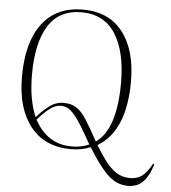

<svg xmlns="http://www.w3.org/2000/svg" viewBox="-61 -799 926 1039"><g transform="rotate(5 402.5 -279.5)"><path d="M673 185Q612 185 563.5 139.5Q515 94 454 -6Q429 4 403.5 9Q378 14 347 14Q206 14 128 -83.5Q50 -181 50 -354Q50 -540 126.5 -642Q203 -744 348 -744Q489 -744 564.5 -646.5Q640 -549 640 -379Q640 -242 601 -152Q562 -62 489 -21Q518 27 545.5 63.5Q573 100 605.5 121Q638 142 681 142Q717 142 743 124Q769 106 798 54L805 57Q788 109 767.5 137Q747 165 723 175Q699 185 673 185ZM479 -39Q535 -79 561 -162Q587 -245 587 -366Q587 -538 525 -633.5Q463 -729 341 -729Q220 -729 161.5 -635.5Q103 -542 103 -370Q103 -233 143 -142Q174 -178 209.5 -205Q245 -232 287 -232Q330 -232 358 -213.5Q386 -195 413 -152.5Q440 -110 479 -39ZM352 -1Q404 -1 445 -20Q411 -81 387 -119.5Q363 -158 344.5 -178.5Q326 -199 309.5 -207Q293 -215 274 -215Q243 -215 213 -191.5Q183 -168 149 -129Q181 -68 231.5 -34.5Q282 -1 352 -1Z"/></g></svg>

Font: Display Extralight
Style: Regular
Weight: 200
Designer: Latin by Veronika Burian and Jose Scaglione. Greek by Irene Vlachou. Cyrillic by Vera Evstafieva.
Foundry: TypeTogether
Version: Version 3.002